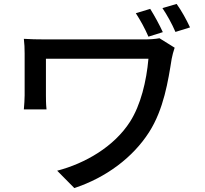

<svg xmlns="http://www.w3.org/2000/svg" viewBox="-20 -882 1040 974"><path d="M742 -837 669 -815C693 -778 716 -736 733 -696L806 -719C789 -756 764 -802 742 -837ZM876 -862 804 -841C828 -805 852 -762 870 -720L944 -743C926 -782 900 -829 876 -862ZM866 -640 789 -688C768 -684 739 -682 712 -682C650 -682 251 -682 214 -682C170 -682 130 -683 101 -685C104 -661 105 -636 105 -611C105 -567 105 -434 105 -398C105 -376 103 -354 101 -327H216C213 -354 213 -384 213 -398C213 -434 213 -554 213 -584C284 -584 674 -584 733 -584C723 -470 694 -350 640 -265C559 -138 412 -53 270 -16L357 72C518 19 654 -83 736 -211C811 -328 833 -472 851 -584C853 -596 861 -627 866 -640Z"/></svg>

Font: Noto Sans CJK HK Medium
Style: Regular
Weight: 500
Designer: Ryoko NISHIZUKA 西塚涼子 (kana, bopomofo & ideographs); Paul D. Hunt (Latin, Greek & Cyrillic); Sandoll Communications 산돌커뮤니
Foundry: Adobe
Version: Version 2.004;hotconv 1.0.118;makeotfexe 2.5.65603